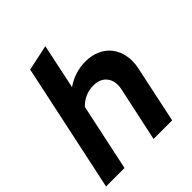

<svg xmlns="http://www.w3.org/2000/svg" viewBox="-203 -858 986 986"><g transform="rotate(-45 290.0 -365.0)"><path d="M-2 0 147 -700 287 -730 235 -484Q266 -506 302 -517.5Q338 -529 376 -529Q422 -529 458 -512.5Q494 -496 516 -467Q538 -438 546 -398Q554 -358 544 -311L478 0H343L407 -298Q417 -349 392.5 -381Q368 -413 319 -413Q288 -413 260 -401Q232 -389 210 -366L132 0Z"/></g></svg>

Font: Red Hat Display
Style: Bold Italic
Weight: 700
Italic angle: -12°
Designer: Pentagram / MCKL
Foundry: Pentagram / MCKL
Version: Version 1.003; Red Hat Display Bold Italic